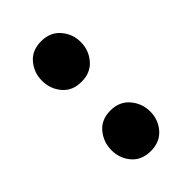

<svg xmlns="http://www.w3.org/2000/svg" viewBox="-10 -967 467 467"><g transform="rotate(45 223.5 -733.0)"><path d="M103.9 -666.6Q76.4 -666.6 55.5 -684.1Q34.5 -701.6 34.5 -733.2Q34.5 -764.2 55.5 -782.2Q76.4 -800.1 103.9 -800.1Q132.1 -800.1 153 -782.2Q174 -764.2 174 -733.2Q174 -701.6 153 -684.1Q132.1 -666.6 103.9 -666.6ZM342.9 -666.6Q315.4 -666.6 294.1 -684.1Q272.8 -701.6 272.8 -733.2Q272.8 -764.2 294.1 -782.2Q315.4 -800.1 342.9 -800.1Q371.1 -800.1 391.7 -782.2Q412.3 -764.2 412.3 -733.2Q412.3 -701.6 391.7 -684.1Q371.1 -666.6 342.9 -666.6Z"/></g></svg>

Font: Noto Serif TC
Style: Regular
Weight: 200
Designer: Ryoko NISHIZUKA 西塚涼子 (kana & ideographs); Frank Grießhammer (Latin, Greek & Cyrillic); Wenlong ZHANG 张文龙 (bopomofo); San
Foundry: Adobe
Version: Version 2.001;hotconv 1.1.0;makeotfexe 2.6.0